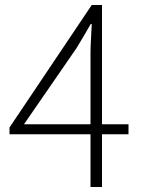

<svg xmlns="http://www.w3.org/2000/svg" viewBox="-20 -748 568 768"><path d="M342 0V-535Q342 -559 344 -593.5Q346 -628 347 -652H343Q329 -628 314.5 -603Q300 -578 285 -554L76 -251H494V-211H18V-238L347 -728H388V0Z"/></svg>

Font: Noto Sans KR ExtraLight
Style: Regular
Weight: 250
Designer: Ryoko NISHIZUKA  (kana, bopomofo & ideographs); Paul D. Hunt (Latin, Greek & Cyrillic); Sandoll Communications , Soo-you
Foundry: Adobe
Version: Version 2.004-H2;hotconv 1.0.118;makeotfexe 2.5.65603